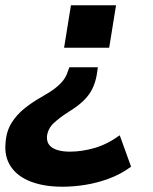

<svg xmlns="http://www.w3.org/2000/svg" viewBox="-53 -518 581 728"><path d="M184 190Q114 190 63.5 170.5Q13 151 -12 113.5Q-37 76 -32 24Q-29 -20 -9.5 -51.5Q10 -83 40 -107Q70 -131 104 -150Q136 -168 155.5 -183Q175 -198 186.5 -213Q198 -228 203 -244L210 -263H318L314 -235Q309 -206 297.5 -182Q286 -158 264.5 -137Q243 -116 209 -95Q174 -73 151 -51.5Q128 -30 125 0Q124 20 134.5 32.5Q145 45 165 51Q185 57 212 57Q258 57 306 43Q354 29 401 -5L444 114Q406 142 362 158.5Q318 175 272.5 182.5Q227 190 184 190ZM190 -337 216 -498H387L361 -337Z"/></svg>

Font: Nunito Sans 9pt ExtraBold
Style: Italic
Weight: 800
Italic angle: -9°
Version: Version 3.101;gftools[0.9.27]